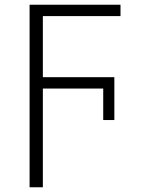

<svg xmlns="http://www.w3.org/2000/svg" viewBox="-20 -552 603 811"><path d="M105 239V-532H489V-484H161V-226H463V-45H416V-178H161V239Z"/></svg>

Font: Noto Sans Mono SemiCondensed Light
Style: Regular
Weight: 300
Width: 4
Designer: Monotype Design Team
Foundry: Monotype Imaging Inc.
Version: Version 2.014; ttfautohint (v1.8.4.7-5d5b)